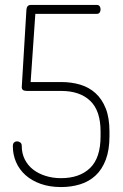

<svg xmlns="http://www.w3.org/2000/svg" viewBox="-20 -751 499 777"><path d="M228 -419Q269 -419 304.5 -408.5Q340 -398 366.5 -374Q393 -350 408 -312Q423 -274 423 -219V-200Q423 -144 408 -104.5Q393 -65 366.5 -40.5Q340 -16 304 -5Q268 6 227 6Q181 6 144.5 -7Q108 -20 83 -42.5Q58 -65 45 -95Q32 -125 32 -159Q32 -170 37 -174.5Q42 -179 49 -179Q56 -179 62 -174.5Q68 -170 68 -161Q68 -130 80.5 -105.5Q93 -81 114.5 -64.5Q136 -48 165 -39Q194 -30 227 -30Q302 -30 344.5 -71Q387 -112 387 -200V-219Q387 -303 345 -343Q303 -383 228 -383H93Q76 -383 72 -387.5Q68 -392 68 -397Q68 -399 68.5 -405.5Q69 -412 69 -414L87 -713Q89 -731 105 -731H372Q380 -731 383.5 -725.5Q387 -720 387 -713Q387 -706 383.5 -700.5Q380 -695 372 -695H123L104 -419Z"/></svg>

Font: AkaAcidDosis
Style: ExtraLight
Weight: 250
Designer: Edgar Tolentino, Pablo Impallari, Igino Marini, Aka-Acid
Foundry: Edgar Tolentino, Pablo Impallari, Igino Marini, Aka-Acid
Version: Version 1.007